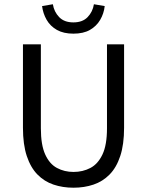

<svg xmlns="http://www.w3.org/2000/svg" viewBox="-20 -863 685 895"><path d="M322.6 12Q272.2 12 229.4 -2.5Q186.6 -16.9 154.7 -49.4Q122.7 -81.9 104.8 -135.8Q87 -189.6 87 -267.5V-656.3H170.5V-265Q170.5 -187.5 190.7 -143.1Q210.8 -98.6 245.5 -80.1Q280.1 -61.5 322.6 -61.5Q366.1 -61.5 401.4 -80.1Q436.7 -98.6 457.7 -143.1Q478.7 -187.5 478.7 -265V-656.3H558.4V-267.5Q558.4 -189.6 540.6 -135.8Q522.8 -81.9 490.7 -49.4Q458.6 -16.9 415.8 -2.5Q373 12 322.6 12ZM322.1 -706.1Q276.2 -706.1 245.2 -723.6Q214.3 -741.2 197.4 -770.6Q180.5 -800 176.1 -834.7L226.4 -843.2Q232.1 -807.8 255.8 -783.2Q279.5 -758.6 322.1 -758.6Q364.7 -758.6 388.4 -783.2Q412.1 -807.8 417.8 -843.2L468.1 -834.7Q464.3 -800 447.1 -770.6Q429.9 -741.2 399.3 -723.6Q368.7 -706.1 322.1 -706.1Z"/></svg>

Font: SourceSans3VF
Style: Regular
Weight: 200
Designer: Paul D. Hunt
Foundry: Adobe
Version: Version 3.052;hotconv 1.1.0;makeotfexe 2.6.0